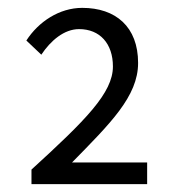

<svg xmlns="http://www.w3.org/2000/svg" viewBox="-20 -911 448 488"><path d="M60 -443H354V-498H163C260 -597 331 -666 331 -751C331 -843 274 -891 189 -891C131 -891 78 -856 47 -808L85 -772C109 -808 143 -837 181 -837C234 -837 267 -800 267 -742C267 -675 198 -606 60 -480Z"/></svg>

Font: Noto Sans CJK SC DemiLight
Style: Regular
Weight: 350
Designer: Ryoko NISHIZUKA 西塚涼子 (kana, bopomofo & ideographs); Paul D. Hunt (Latin, Greek & Cyrillic); Sandoll Communications 산돌커뮤니
Foundry: Adobe
Version: Version 2.004;hotconv 1.0.118;makeotfexe 2.5.65603